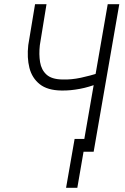

<svg xmlns="http://www.w3.org/2000/svg" viewBox="-20 -731 604 925"><path d="M148.9 -710.9H204.1L171.9 -513.2Q167 -468.8 173.1 -431.6Q179.2 -394.5 203.9 -371.8Q228.5 -349.1 279.3 -348.1Q301.8 -347.2 324.2 -349.4Q346.7 -351.6 369.4 -356.4Q392.1 -361.3 414.1 -367.2Q436 -373 457.5 -380.4L452.6 -327.6Q431.2 -320.3 409.2 -313.7Q387.2 -307.1 365 -303Q342.8 -298.8 320.3 -296.6Q297.9 -294.4 275.4 -294.9Q208.5 -295.9 171.4 -325.4Q134.3 -355 121.8 -403.8Q109.4 -452.6 116.2 -513.7ZM499 -710.9H554.7L431.2 0H375.5ZM393.1 -61.5 352.5 173.8H298.3L339.4 -61.5Z"/></svg>

Font: Roboto Condensed Light
Style: Italic
Weight: 300
Italic angle: -12°
Designer: Christian Robertson
Foundry: Google
Version: Version 3.0; 2020